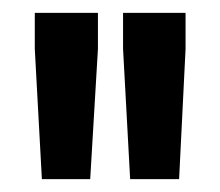

<svg xmlns="http://www.w3.org/2000/svg" viewBox="-20 -708 341 298"><path d="M45 -430 34 -632V-688H132V-632L120 -430ZM182 -430 171 -632V-688H268V-632L258 -430Z"/></svg>

Font: Saira Ultra Condensed
Style: Bold
Weight: 700
Width: 1
Designer: Hector Gatti with collaboration of the Omnibus-Type team
Foundry: Omnibus-Type
Version: Version 1.001; ttfautohint (v1.8)